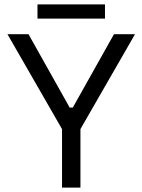

<svg xmlns="http://www.w3.org/2000/svg" viewBox="-20 -856 650 876"><path d="M263 0H347V-267L596 -700H500L312 -365H298L110 -700H14L263 -267ZM151 -771H459V-836H151Z"/></svg>

Font: Meta Space
Style: Regular
Weight: 400
Designer: Meta Pool / Florian Karsten
Foundry: Meta Pool / Florian Karsten
Version: Version 2.000;Glyphs 3.1.1 (3137)